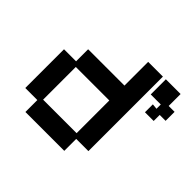

<svg xmlns="http://www.w3.org/2000/svg" viewBox="-153 -817 1013 1013"><g transform="rotate(45 353.0 -311.0)"><path d="M150 12V-77H60V-366H150V-456H421V-633H531V-77H440V12ZM170 -100H420V-344H170ZM597 -433V-492L627 -489V-521H552V-634H662V-545H706V-478H662V-433Z"/></g></svg>

Font: Pixelify Sans Medium
Style: Regular
Weight: 500
Designer: Stefie Justprince
Foundry: Typecalism Foundryline
Version: Version 1.000;February 13, 2025;FontCreator 15.0.0.3015 64-b